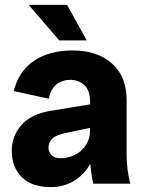

<svg xmlns="http://www.w3.org/2000/svg" viewBox="-20 -750 590 784"><path d="M361 0Q355 -26 351.5 -53Q348 -80 348 -106V-330Q348 -382 324 -403Q300 -424 267 -424Q235 -424 211.5 -406Q188 -388 179 -347L36 -378Q57 -461 120 -502.5Q183 -544 276 -544Q378 -544 437.5 -490.5Q497 -437 497 -342V-118Q497 -59 512 0ZM187 14Q109 14 68.5 -27Q28 -68 28 -135Q28 -194 67.5 -239.5Q107 -285 190 -298L391 -331V-237L244 -206Q206 -198 192 -182Q178 -166 178 -148Q178 -129 190.5 -116.5Q203 -104 228 -104Q257 -104 284.5 -117Q312 -130 330 -156.5Q348 -183 348 -221H382Q382 -149 356.5 -96Q331 -43 287 -14.5Q243 14 187 14ZM222 -585 97 -730H254L334 -585Z"/></svg>

Font: Radio Canada Big
Style: Regular
Weight: 400
Designer: Étienne Aubert Bonn
Foundry: Coppers and Brasses
Version: Version 1.001